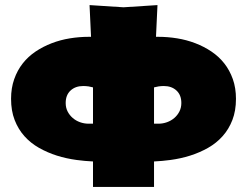

<svg xmlns="http://www.w3.org/2000/svg" viewBox="-20 -735 959 762"><path d="M470.2 -706.1 605 -714.8 599.1 -588.9H607.9Q645.5 -588.9 683.1 -582.8Q720.7 -576.7 755.1 -563.5Q789.6 -550.3 819.1 -530.5Q848.6 -510.7 870.1 -483.4Q891.6 -456.1 904.1 -420.9Q916.5 -385.7 916.5 -342.8Q916.5 -295.4 902.3 -258.8Q888.2 -222.2 863.5 -194.6Q838.9 -167 805.7 -148.2Q772.5 -129.4 734.6 -117.4Q696.8 -105.5 656.2 -100.1Q623.5 -95.7 591.3 -94.2V6.8H349.1V-94.2Q316.9 -95.7 284.2 -100.1Q243.7 -105.5 205.8 -117.4Q168 -129.4 134.8 -148.2Q101.6 -167 76.9 -194.6Q52.2 -222.2 38.1 -258.8Q23.9 -295.4 23.9 -342.8Q23.9 -385.7 36.4 -420.9Q48.8 -456.1 70.3 -483.4Q91.8 -510.7 121.3 -530.5Q150.9 -550.3 185.3 -563.5Q219.7 -576.7 257.3 -582.8Q294.9 -588.9 332.5 -588.9H341.3L335.4 -714.8ZM349.1 -244.1V-388.2Q340.8 -390.6 331.5 -392.1Q320.3 -393.6 310.1 -393.6Q279.3 -393.6 260 -375.7Q240.7 -357.9 240.7 -326.2Q240.7 -307.6 248.3 -292.7Q255.9 -277.8 268.6 -266.8Q281.2 -255.9 297.6 -250Q314 -244.1 331.5 -244.1ZM591.3 -388.2V-244.1H608.9Q626.5 -244.1 642.8 -250Q659.2 -255.9 671.9 -266.8Q684.6 -277.8 692.1 -292.7Q699.7 -307.6 699.7 -326.2Q699.7 -357.9 680.4 -375.7Q661.1 -393.6 630.4 -393.6Q620.1 -393.6 609.4 -392.1Q599.6 -390.6 591.3 -388.2Z"/></svg>

Font: Luckiest Guy RUS-BEL-UKR
Style: Regular
Weight: 400
Designer: Astigmatic (AOETI)
Foundry: Astigmatic (AOETI)
Version: Version 1.00 March 11, 2019, initial release